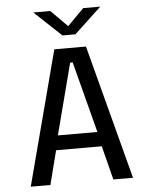

<svg xmlns="http://www.w3.org/2000/svg" viewBox="-60 -948 769 997"><g transform="rotate(-5 325.0 -450.0)"><path d="M592.5 0H490L445 -177H207L162 0H59.5L243.5 -700H408.5ZM319.5 -624 223 -253H429L332.5 -624ZM151.5 -900H240L326 -813.5L411.5 -900H500.5L359.5 -768H292Z"/></g></svg>

Font: Trispace Thin
Style: Regular
Weight: 400
Version: Version 1.210